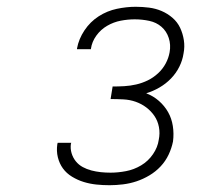

<svg xmlns="http://www.w3.org/2000/svg" viewBox="-20 -863 640 566"><path d="M303 -317Q283 -317 264 -319Q245 -321 227 -326.5Q209 -332 192.5 -342Q176 -352 165.5 -366.5Q155 -381 150.5 -399.5Q146 -418 149 -438L150 -442H190L189 -439Q187 -425 191 -411.5Q195 -398 203.5 -387.5Q212 -377 224 -370.5Q236 -364 249.5 -360.5Q263 -357 277 -355.5Q291 -354 306 -354Q328 -354 351.5 -358.5Q375 -363 396 -375.5Q417 -388 431 -408.5Q445 -429 448 -451Q452 -470 448.5 -488.5Q445 -507 435 -521.5Q425 -536 411 -546.5Q397 -557 380 -563Q363 -569 344 -570Q325 -571 306 -571L312 -608Q329 -608 346.5 -609Q364 -610 381.5 -614Q399 -618 415.5 -626Q432 -634 446 -647Q460 -660 468.5 -676Q477 -692 480 -709Q484 -731 477.5 -751Q471 -771 456 -784Q441 -797 420 -801.5Q399 -806 377 -806Q357 -806 336 -802Q315 -798 296 -787Q277 -776 264 -758Q251 -740 248 -719V-718H207V-720Q212 -748 229 -773.5Q246 -799 271 -815Q296 -831 324.5 -837Q353 -843 380 -843Q400 -843 419.5 -840.5Q439 -838 456.5 -830.5Q474 -823 488.5 -810.5Q503 -798 511 -781Q519 -764 522 -744.5Q525 -725 521 -705Q518 -685 508.5 -666Q499 -647 484 -631.5Q469 -616 450 -605Q431 -594 411 -588Q432 -580 448.5 -565.5Q465 -551 475.5 -532.5Q486 -514 489.5 -491.5Q493 -469 490 -446Q486 -426 477 -407Q468 -388 453.5 -372.5Q439 -357 420.5 -346Q402 -335 382.5 -328.5Q363 -322 342.5 -319.5Q322 -317 303 -317Z"/></svg>

Font: Iosevka Extralight Extended
Style: Italic
Weight: 200
Width: 7
Italic angle: -9°
Monospace: yes
Designer: Belleve Invis
Foundry: Belleve Invis
Version: Version 32.5.0; ttfautohint (v1.8.4)